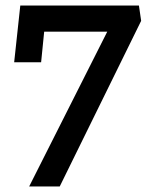

<svg xmlns="http://www.w3.org/2000/svg" viewBox="-20 -541 528 691"><path d="M480 -521 488 -466 195 130H85L366 -427H139L128 -317H31L53 -521Z"/></svg>

Font: Zilla Slab SemiBold
Style: Regular
Weight: 600
Designer: Typotheque.com
Foundry: Typotheque type foundry
Version: Version 1.0; 2017